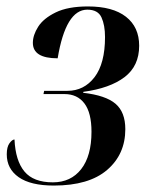

<svg xmlns="http://www.w3.org/2000/svg" viewBox="-20 -566 490 596"><path d="M147 10Q75 10 38 -16Q1 -42 1 -87Q1 -110 9.5 -121.5Q18 -133 25 -133Q28 -67 56 -33.5Q84 0 144 0Q200 0 232 -41Q264 -82 264 -157Q264 -216 242 -245Q220 -274 180 -274H115L117 -284H189Q241 -284 273.5 -326.5Q306 -369 306 -451Q306 -488 295 -512Q284 -536 251 -536Q184 -536 159 -385Q82 -385 82 -433Q82 -457 98.5 -483Q115 -509 153 -527.5Q191 -546 253 -546Q330 -546 371 -514Q412 -482 412 -424Q412 -361 366.5 -326.5Q321 -292 239 -281L238 -278Q308 -270 338.5 -244Q369 -218 369 -165Q369 -87 312.5 -38.5Q256 10 147 10Z"/></svg>

Font: Noto Serif Display ExtraCondensed SemiBold
Style: Italic
Weight: 600
Width: 2
Italic angle: -12°
Designer: Monotype Design Team
Foundry: Monotype Imaging Inc.
Version: Version 2.009